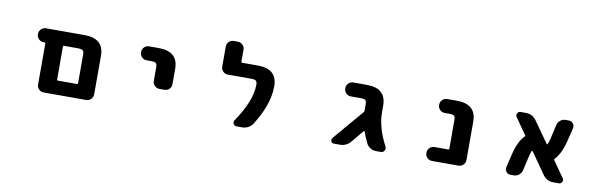

<svg xmlns="http://www.w3.org/2000/svg" viewBox="-46 -1169 5092 1603"><g transform="rotate(10 2500.0 -367.5)"><path d="M346.7 -17.6Q322.3 -17.6 305.7 -34.7Q289.1 -51.8 289.1 -75.2V-423.8Q289.1 -430.7 281.2 -430.7H272.5Q249 -430.7 231.9 -447.8Q214.8 -464.8 214.8 -488.3V-491.2Q214.8 -514.6 231.9 -531.7Q249 -548.8 272.5 -548.8H599.6Q764.6 -548.8 764.6 -401.4V-75.2Q764.6 -51.8 747.6 -34.7Q730.5 -17.6 707 -17.6ZM609.4 -135.7Q616.2 -135.7 616.2 -142.6V-384.8Q616.2 -412.1 606.4 -420.9Q594.7 -430.7 564.5 -430.7H445.3Q438.5 -430.7 438.5 -423.8V-142.6Q438.5 -135.7 445.3 -135.7Z M1293 -214.8Q1269.5 -214.8 1252.4 -231.9Q1235.4 -249 1235.4 -272.5V-385.7Q1235.4 -414.1 1225.6 -422.9Q1215.8 -431.6 1185.5 -431.6H1146.5Q1122.1 -431.6 1105.5 -448.7Q1088.9 -465.8 1088.9 -489.3V-492.2Q1088.9 -515.6 1105.5 -532.7Q1122.1 -549.8 1146.5 -549.8H1228.5Q1393.6 -549.8 1393.6 -402.3V-272.5Q1393.6 -249 1377 -231.9Q1360.4 -214.8 1335.9 -214.8Z M1980.5 -18.6Q1962.9 -18.6 1954.1 -35.2Q1951.2 -42 1951.2 -48.8Q1951.2 -57.6 1956.1 -65.4Q2084 -252.9 2084 -389.6Q2084 -414.1 2073.2 -422.9Q2062.5 -431.6 2033.2 -431.6H1835Q1810.5 -431.6 1793.9 -448.7Q1777.3 -465.8 1777.3 -489.3V-659.2Q1777.3 -682.6 1793.9 -699.7Q1810.5 -716.8 1835 -716.8H1870.1Q1893.6 -716.8 1910.6 -699.7Q1927.7 -682.6 1927.7 -659.2V-556.6Q1927.7 -549.8 1934.6 -549.8H2069.3Q2233.4 -549.8 2233.4 -402.3Q2233.4 -316.4 2197.3 -220.7Q2168.9 -147.5 2118.2 -66.4Q2103.5 -43.9 2079.6 -31.2Q2055.7 -18.6 2028.3 -18.6Z M3164.1 -17.6Q3137.7 -17.6 3114.7 -31.7Q3091.8 -45.9 3081.1 -69.3Q3055.7 -121.1 3042 -163.1Q3041 -165 3038.6 -165.5Q3036.1 -166 3034.2 -164.1L2950.2 -62.5Q2914.1 -17.6 2856.4 -17.6H2806.6Q2790 -17.6 2782.2 -33.2Q2780.3 -39.1 2780.3 -44.9Q2780.3 -53.7 2786.1 -61.5L3006.8 -320.3Q3011.7 -326.2 3011.7 -333V-384.8Q3011.7 -413.1 3002 -421.9Q2991.2 -430.7 2962.9 -430.7H2877.9Q2854.5 -430.7 2837.4 -447.8Q2820.3 -464.8 2820.3 -488.3V-491.2Q2820.3 -514.6 2837.4 -531.7Q2854.5 -548.8 2877.9 -548.8H2993.2Q3157.2 -548.8 3157.2 -401.4V-349.6Q3157.2 -274.4 3179.7 -202.1Q3196.3 -144.5 3235.4 -68.4Q3239.3 -60.5 3239.3 -52.7Q3239.3 -43 3234.4 -34.2Q3224.6 -17.6 3205.1 -17.6Z M3638.7 -17.6Q3615.2 -17.6 3598.1 -34.7Q3581.1 -51.8 3581.1 -75.2V-78.1Q3581.1 -101.6 3598.1 -118.7Q3615.2 -135.7 3638.7 -135.7H3755.9Q3763.7 -135.7 3763.7 -142.6V-384.8Q3763.7 -413.1 3753.9 -421.9Q3743.2 -430.7 3712.9 -430.7H3673.8Q3649.4 -430.7 3632.8 -447.8Q3616.2 -464.8 3616.2 -488.3V-491.2Q3616.2 -514.6 3632.8 -531.7Q3649.4 -548.8 3673.8 -548.8H3755.9Q3920.9 -548.8 3920.9 -401.4V-75.2Q3920.9 -51.8 3903.8 -34.7Q3886.7 -17.6 3863.3 -17.6Z M4668 -17.6Q4610.4 -17.6 4577.1 -65.4L4452.1 -244.1Q4450.2 -246.1 4447.8 -246.1Q4445.3 -246.1 4444.3 -244.1Q4434.6 -222.7 4423.8 -173.8L4401.4 -74.2Q4395.5 -49.8 4376 -33.7Q4356.4 -17.6 4331.1 -17.6H4303.7Q4281.2 -17.6 4267.6 -35.2Q4257.8 -47.9 4257.8 -62.5Q4257.8 -68.4 4258.8 -74.2L4285.2 -184.6Q4312.5 -300.8 4366.2 -353.5Q4372.1 -358.4 4367.2 -364.3L4271.5 -501Q4265.6 -509.8 4265.6 -518.6Q4265.6 -525.4 4269.5 -532.2Q4277.3 -548.8 4295.9 -548.8H4340.8Q4398.4 -548.8 4431.6 -501L4557.6 -323.2Q4559.6 -321.3 4562 -321.3Q4564.5 -321.3 4565.4 -324.2Q4575.2 -344.7 4585.9 -394.5L4608.4 -492.2Q4613.3 -516.6 4633.3 -532.7Q4653.3 -548.8 4678.7 -548.8H4706.1Q4728.5 -548.8 4742.2 -531.2Q4752 -518.6 4752 -503.9Q4752 -498 4751 -492.2L4724.6 -382.8Q4696.3 -266.6 4643.6 -212.9Q4637.7 -208 4642.6 -202.1L4738.3 -65.4Q4744.1 -56.6 4744.1 -47.9Q4744.1 -41 4740.2 -34.2Q4732.4 -17.6 4713.9 -17.6Z"/></g></svg>

Font: Rounded Mgen+ 1mn bold
Style: Bold
Weight: 700
Designer: [Source Han Sans]
Ryoko NISHIZUKA  (kana & ideographs); Paul D. Hunt (Latin, Greek & Cyrillic); Wenlong ZHANG  (bopomofo
Version: Version 1.059.20150602